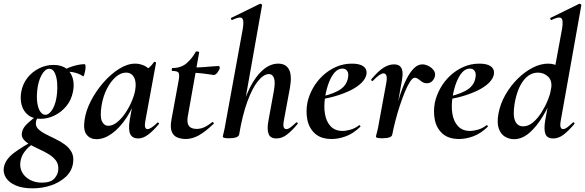

<svg xmlns="http://www.w3.org/2000/svg" viewBox="-67 -746 3190 1047"><path d="M110 281Q56 281 19.5 265.5Q-17 250 -34 224Q-51 198 -46 167Q-38 123 9.5 87.5Q57 52 123 18L130 26Q112 37 93.5 53Q75 69 61.5 89.5Q48 110 44 138Q40 171 55 196Q70 221 98 235.5Q126 250 161 250Q211 250 231 226Q251 202 251 175Q252 147 236.5 127.5Q221 108 196.5 93.5Q172 79 145.5 67Q119 55 96 42Q73 29 60.5 13Q48 -3 53 -25Q58 -50 83.5 -73.5Q109 -97 145 -123L152 -116Q143 -112 136.5 -101.5Q130 -91 129 -80Q126 -58 141 -43Q156 -28 181 -15Q206 -2 234.5 11.5Q263 25 287 42.5Q311 60 324 85Q337 110 331 146Q324 188 292 218Q260 248 212.5 264.5Q165 281 110 281ZM154 -98Q112 -98 86 -119Q60 -140 51 -173.5Q42 -207 49 -246Q57 -289 82.5 -321.5Q108 -354 145.5 -373Q183 -392 225 -392Q269 -392 295 -371.5Q321 -351 330 -318Q339 -285 331 -246Q322 -200 294.5 -167Q267 -134 230 -116Q193 -98 154 -98ZM180 -120Q202 -120 220.5 -152Q239 -184 244 -237Q247 -265 244.5 -296Q242 -327 231.5 -349Q221 -371 201 -371Q179 -371 160 -337Q141 -303 136 -253Q132 -214 136.5 -184Q141 -154 153 -137Q165 -120 180 -120ZM263 -346 262 -353Q292 -373 329 -384.5Q366 -396 394 -396Q399 -396 399.5 -385Q400 -374 397.5 -360.5Q395 -347 392 -337.5Q389 -328 386 -330Q362 -347 327 -353Q292 -359 263 -346Z M459 13Q425 13 405.5 -11.5Q386 -36 394 -91Q401 -142 428.5 -195.5Q456 -249 496.5 -295.5Q537 -342 582.5 -370.5Q628 -399 670 -399Q690 -399 711 -391.5Q732 -384 747.5 -367.5Q763 -351 765 -324L705 -357Q722 -359 740.5 -373Q759 -387 772 -407Q774 -410 779.5 -408Q785 -406 784 -404L726 -89Q717 -42 737 -42Q747 -42 761 -51.5Q775 -61 791 -77Q794 -80 798 -76Q802 -72 799 -69Q768 -32 740.5 -11.5Q713 9 687 9Q655 9 643.5 -14.5Q632 -38 640 -89L665 -229L686 -246Q662 -164 624 -106Q586 -48 543 -17.5Q500 13 459 13ZM523 -60Q547 -60 571 -79Q595 -98 615.5 -128Q636 -158 650.5 -191.5Q665 -225 670 -253Q678 -298 664 -324Q650 -350 620 -350Q592 -350 565 -327Q538 -304 517 -264Q496 -224 487 -172Q477 -109 489 -84.5Q501 -60 523 -60Z M946 12Q922 12 901 4Q880 -4 870 -27Q860 -50 868 -94L907 -306Q913 -339 907 -349Q901 -359 873 -359Q869 -359 869.5 -367Q870 -375 873 -375Q921 -375 951.5 -402Q982 -429 1000 -463Q1002 -467 1011 -465.5Q1020 -464 1019 -460L957 -111Q951 -76 963 -59.5Q975 -43 1006 -43Q1026 -43 1046.5 -52Q1067 -61 1090 -80Q1092 -82 1096.5 -78Q1101 -74 1098 -71Q1052 -27 1016.5 -7.5Q981 12 946 12ZM1098 -337Q1097 -337 1078.5 -340Q1060 -343 1033.5 -346Q1007 -349 979 -349L981 -378Q1015 -378 1043 -380Q1071 -382 1092 -384Q1113 -386 1124 -386Q1129 -386 1130.5 -382Q1132 -378 1131 -374Q1130 -366 1119.5 -351.5Q1109 -337 1098 -337Z M1181 8Q1162 8 1155 5.5Q1148 3 1148 0Q1148 -4 1153.5 -26Q1159 -48 1163 -74L1257 -589Q1265 -637 1252.5 -647Q1240 -657 1199 -637Q1195 -636 1193 -642Q1191 -648 1195 -649L1350 -725Q1355 -727 1359 -723Q1363 -719 1362 -717L1237 -12Q1232 8 1181 8ZM1440 9Q1407 9 1397.5 -16Q1388 -41 1397 -89L1426 -248Q1435 -296 1427.5 -319Q1420 -342 1399 -342Q1371 -342 1340 -304Q1309 -266 1282 -192.5Q1255 -119 1237 -12L1219 -13Q1239 -132 1273.5 -218.5Q1308 -305 1353.5 -352Q1399 -399 1450 -399Q1492 -399 1509 -367Q1526 -335 1514 -267L1481 -89Q1476 -61 1480.5 -51.5Q1485 -42 1494 -42Q1505 -42 1518 -52Q1531 -62 1547 -77Q1550 -81 1554.5 -77Q1559 -73 1555 -69Q1524 -32 1497 -11.5Q1470 9 1440 9Z M1742 12Q1684 12 1651.5 -17Q1619 -46 1609.5 -91Q1600 -136 1609 -185Q1617 -224 1638 -262.5Q1659 -301 1691 -331.5Q1723 -362 1764 -380.5Q1805 -399 1852 -399Q1893 -399 1913.5 -385Q1934 -371 1932 -345Q1929 -319 1905 -295Q1881 -271 1841.5 -252Q1802 -233 1753.5 -219.5Q1705 -206 1655 -201L1657 -214Q1728 -225 1776 -250.5Q1824 -276 1831 -324Q1835 -346 1826.5 -359Q1818 -372 1800 -372Q1777 -372 1758.5 -351.5Q1740 -331 1726.5 -296Q1713 -261 1706 -218Q1698 -167 1705 -125Q1712 -83 1736 -57.5Q1760 -32 1801 -32Q1820 -32 1844.5 -39Q1869 -46 1891 -63Q1893 -65 1896.5 -61Q1900 -57 1898 -55Q1860 -18 1819.5 -3Q1779 12 1742 12Z M2072 -12 2062 -13Q2072 -66 2085 -120.5Q2098 -175 2113.5 -224Q2129 -273 2148 -311.5Q2167 -350 2189 -372.5Q2211 -395 2236 -395Q2252 -395 2269 -386.5Q2286 -378 2297 -364Q2308 -350 2305 -333Q2304 -320 2292 -306Q2280 -292 2261 -292Q2246 -292 2235 -299.5Q2224 -307 2214.5 -314.5Q2205 -322 2194 -322Q2183 -322 2169 -300.5Q2155 -279 2140.5 -244Q2126 -209 2112.5 -167.5Q2099 -126 2088.5 -85Q2078 -44 2072 -12ZM2016 8Q1997 8 1990 5.5Q1983 3 1983 0Q1983 -4 1989 -26Q1995 -48 1999 -74L2040 -297Q2043 -314 2042 -324.5Q2041 -335 2036.5 -340.5Q2032 -346 2024 -346Q2015 -346 2000.5 -336Q1986 -326 1967 -306Q1963 -302 1959 -306.5Q1955 -311 1959 -315Q1995 -358 2024 -376.5Q2053 -395 2081 -395Q2103 -395 2114 -385Q2125 -375 2127.5 -356Q2130 -337 2125 -309L2072 -12Q2069 8 2016 8Z M2437 12Q2379 12 2346.5 -17Q2314 -46 2304.5 -91Q2295 -136 2304 -185Q2312 -224 2333 -262.5Q2354 -301 2386 -331.5Q2418 -362 2459 -380.5Q2500 -399 2547 -399Q2588 -399 2608.5 -385Q2629 -371 2627 -345Q2624 -319 2600 -295Q2576 -271 2536.5 -252Q2497 -233 2448.5 -219.5Q2400 -206 2350 -201L2352 -214Q2423 -225 2471 -250.5Q2519 -276 2526 -324Q2530 -346 2521.5 -359Q2513 -372 2495 -372Q2472 -372 2453.5 -351.5Q2435 -331 2421.5 -296Q2408 -261 2401 -218Q2393 -167 2400 -125Q2407 -83 2431 -57.5Q2455 -32 2496 -32Q2515 -32 2539.5 -39Q2564 -46 2586 -63Q2588 -65 2591.5 -61Q2595 -57 2593 -55Q2555 -18 2514.5 -3Q2474 12 2437 12Z M2736 13Q2710 13 2687 -0.5Q2664 -14 2653 -44.5Q2642 -75 2651 -126Q2661 -180 2689 -229Q2717 -278 2756 -316.5Q2795 -355 2838 -377Q2881 -399 2922 -399Q2955 -399 2980.5 -383Q3006 -367 3008 -332L2958 -246Q2929 -171 2893.5 -112.5Q2858 -54 2818.5 -20.5Q2779 13 2736 13ZM2786 -57Q2814 -57 2839.5 -78.5Q2865 -100 2885.5 -132.5Q2906 -165 2920 -199.5Q2934 -234 2938 -260Q2946 -305 2922.5 -327.5Q2899 -350 2867 -350Q2820 -350 2786.5 -305.5Q2753 -261 2739 -180Q2729 -116 2742 -86.5Q2755 -57 2786 -57ZM2950 9Q2916 9 2907 -16Q2898 -41 2906 -89L2998 -589Q3006 -637 2993.5 -647Q2981 -657 2940 -637Q2936 -636 2934 -642Q2932 -648 2936 -649L3091 -725Q3096 -727 3100 -723Q3104 -719 3103 -717L2991 -89Q2986 -61 2990.5 -51.5Q2995 -42 3003 -42Q3014 -42 3027 -52Q3040 -62 3056 -77Q3060 -81 3064 -77Q3068 -73 3064 -69Q3033 -32 3006 -11.5Q2979 9 2950 9Z"/></svg>

Font: Cormorant Garamond Light
Style: Bold Italic
Weight: 700
Italic angle: -10°
Version: Version 4.001